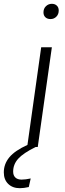

<svg xmlns="http://www.w3.org/2000/svg" viewBox="-96 -771 339 1007"><path d="M212 -716Q212 -696 199.5 -683.5Q187 -671 169 -671Q152 -671 142 -680.5Q132 -690 132 -706Q132 -726 145 -738.5Q158 -751 176 -751Q192 -751 202 -741.5Q212 -732 212 -716ZM120 -523H176L102 0H91Q26 32 -0.5 61.5Q-27 91 -27 129Q-27 149 -15.5 160Q-4 171 17 171Q38 171 65 165L55 210Q29 216 8 216Q-30 216 -53 193.5Q-76 171 -76 133Q-76 89 -47 54Q-18 19 48 -11Z"/></svg>

Font: Fira Sans Extra Condensed Light
Style: Italic
Weight: 300
Width: 3
Italic angle: -8°
Designer: Carrois Corporate & Edenspiekermann AG
Foundry: Carrois Corporate GbR & Edenspiekermann AG
Version: Version 4.203